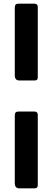

<svg xmlns="http://www.w3.org/2000/svg" viewBox="-20 -867 288 1052"><path d="M86 -426Q61 -426 61 -455V-824Q61 -837 66 -842Q71 -847 83 -847H167Q187 -847 187 -829V-442Q187 -426 169 -426ZM86 165Q61 165 61 136V-233Q61 -246 66 -251Q71 -256 83 -256H167Q187 -256 187 -238V148Q187 165 169 165Z"/></svg>

Font: Libre Franklin ExtraBold
Style: Regular
Weight: 800
Designer: Pablo Impallari, Rodrigo Fuenzalida, Nhung Nguyen
Foundry: Impallari Type
Version: Version 3.000